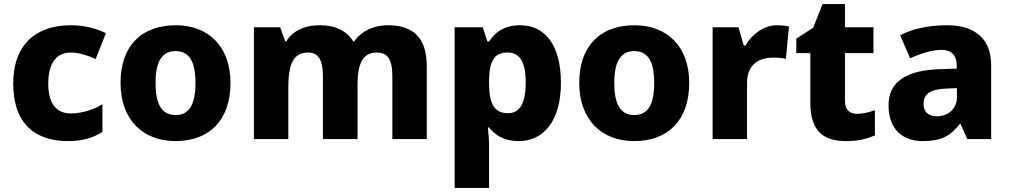

<svg xmlns="http://www.w3.org/2000/svg" viewBox="-20 -683 4956 943"><path d="M314 10C387 10 439 -7 483 -35V-171C437 -143 382 -126 327 -126C260 -126 217 -170 217 -273C217 -375 259 -425 327 -425C368 -425 407 -412 450 -393L500 -520C452 -544 392 -559 327 -559C165 -559 45 -472 45 -272C45 -77 151 10 314 10Z M1112 -276C1112 -458 1000 -559 844 -559C675 -559 572 -458 572 -276C572 -93 684 10 841 10C1009 10 1112 -93 1112 -276ZM744 -276C744 -377 773 -432 842 -432C912 -432 940 -377 940 -276C940 -174 912 -118 843 -118C772 -118 744 -174 744 -276Z M1884 -559C1815 -559 1756 -531 1720 -480H1715C1683 -530 1631 -559 1550 -559C1472 -559 1415 -528 1386 -480H1381L1356 -549H1227V0H1396V-250C1396 -363 1418 -425 1493 -425C1542 -425 1566 -391 1566 -310V0H1736V-266C1736 -368 1760 -425 1831 -425C1881 -425 1907 -394 1907 -310V0H2076V-358C2076 -499 2009 -559 1884 -559Z M2534 -559C2454 -559 2410 -522 2382 -479H2374L2351 -549H2213V240H2382V34C2382 -2 2379 -32 2376 -57H2382C2408 -24 2450 10 2529 10C2648 10 2735 -88 2735 -276C2735 -460 2658 -559 2534 -559ZM2473 -425C2532 -425 2562 -380 2562 -278C2562 -175 2533 -127 2475 -127C2403 -127 2382 -180 2382 -277V-292C2384 -381 2406 -425 2473 -425Z M3365 -276C3365 -458 3253 -559 3097 -559C2928 -559 2825 -458 2825 -276C2825 -93 2937 10 3094 10C3262 10 3365 -93 3365 -276ZM2997 -276C2997 -377 3026 -432 3095 -432C3165 -432 3193 -377 3193 -276C3193 -174 3165 -118 3096 -118C3025 -118 2997 -174 2997 -276Z M3796 -559C3731 -559 3672 -514 3641 -459H3633L3607 -549H3480V0H3649V-275C3649 -377 3721 -400 3776 -400C3808 -400 3826 -397 3840 -394L3855 -553C3843 -556 3817 -559 3796 -559Z M4189 -124C4152 -124 4130 -145 4130 -187V-422H4270V-549H4130V-663H4020L3974 -547L3891 -493V-422H3960V-177C3960 -31 4033 10 4136 10C4199 10 4240 -2 4277 -18V-142C4249 -132 4221 -124 4189 -124Z M4632 -559C4538 -559 4461 -541 4401 -510L4450 -397C4502 -420 4557 -438 4603 -438C4650 -438 4679 -416 4679 -359V-346L4588 -343C4428 -336 4344 -280 4344 -165C4344 -46 4416 10 4512 10C4604 10 4647 -15 4694 -74H4698L4731 0H4848V-363C4848 -491 4770 -559 4632 -559ZM4629 -248 4680 -250V-206C4680 -147 4636 -112 4581 -112C4542 -112 4516 -131 4516 -173C4516 -219 4545 -245 4629 -248Z"/></svg>

Font: Noto Sans Lao UI ExtBd
Style: Regular
Weight: 800
Designer: Monotype Design Team
Foundry: Monotype Imaging Inc.
Version: Version 2.000